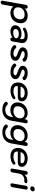

<svg xmlns="http://www.w3.org/2000/svg" viewBox="2267 -3046 1048 5682"><g transform="rotate(90 2791.0 -205.0)"><path d="M-30 257Q-30 250 -29 246L93 -447Q98 -472 115 -486Q132 -500 158 -500Q180 -500 193 -489Q206 -478 206 -459Q206 -451 205 -447L199 -412Q239 -457 294 -478.5Q349 -500 410 -500Q516 -500 576.5 -447Q637 -394 637 -300Q637 -209 597.5 -138.5Q558 -68 487 -29Q416 10 324 10Q266 10 217.5 -13Q169 -36 141 -76L83 246Q78 271 60.5 285Q43 299 17 299Q-5 299 -17.5 288Q-30 277 -30 257ZM523 -287Q523 -346 486 -378Q449 -410 379 -410Q317 -410 268.5 -384.5Q220 -359 193 -314Q166 -269 166 -211Q166 -150 207 -115Q248 -80 321 -80Q381 -80 426.5 -106Q472 -132 497.5 -179Q523 -226 523 -287Z M697 -128Q697 -183 728.5 -226Q760 -269 817.5 -293Q875 -317 950 -317Q998 -317 1038 -305Q1078 -293 1100 -271L1107 -309Q1109 -319 1109 -336Q1109 -376 1083 -394Q1057 -412 1001 -412Q914 -412 846 -374Q822 -362 806 -362Q791 -362 780 -373Q769 -384 769 -399Q769 -424 798 -442Q839 -469 896.5 -484.5Q954 -500 1014 -500Q1111 -500 1167.5 -456.5Q1224 -413 1224 -340Q1224 -325 1221 -308L1174 -40Q1170 -16 1152.5 -3Q1135 10 1109 10Q1087 10 1074.5 0Q1062 -10 1062 -28Q1062 -35 1063 -39L1067 -58Q994 10 879 10Q798 10 747.5 -28.5Q697 -67 697 -128ZM1082 -167Q1082 -200 1046.5 -219Q1011 -238 949 -238Q884 -238 846.5 -211.5Q809 -185 809 -139Q809 -106 836.5 -89Q864 -72 917 -72Q991 -72 1036.5 -98Q1082 -124 1082 -167Z M1292 -86Q1283 -98 1283 -111Q1283 -124 1291 -136Q1299 -148 1313 -156Q1328 -165 1341 -165Q1360 -165 1377 -146Q1406 -111 1445 -95.5Q1484 -80 1541 -80Q1583 -80 1608 -95Q1633 -110 1633 -135Q1633 -149 1623.5 -159Q1614 -169 1590 -180Q1566 -191 1519 -207Q1430 -237 1391 -270Q1352 -303 1352 -349Q1352 -418 1410 -459Q1468 -500 1566 -500Q1636 -500 1693.5 -478Q1751 -456 1771 -420Q1777 -408 1777 -398Q1777 -372 1749 -356Q1733 -348 1720 -348Q1697 -348 1677 -368Q1637 -411 1557 -411Q1515 -411 1490.5 -397Q1466 -383 1466 -359Q1466 -345 1475 -336Q1484 -327 1509 -316.5Q1534 -306 1592 -287Q1673 -260 1710 -225Q1747 -190 1747 -140Q1747 -69 1691.5 -30Q1636 9 1533 9Q1454 9 1390.5 -16.5Q1327 -42 1292 -86Z M1837 -86Q1828 -98 1828 -111Q1828 -124 1836 -136Q1844 -148 1858 -156Q1873 -165 1886 -165Q1905 -165 1922 -146Q1951 -111 1990 -95.5Q2029 -80 2086 -80Q2128 -80 2153 -95Q2178 -110 2178 -135Q2178 -149 2168.5 -159Q2159 -169 2135 -180Q2111 -191 2064 -207Q1975 -237 1936 -270Q1897 -303 1897 -349Q1897 -418 1955 -459Q2013 -500 2111 -500Q2181 -500 2238.5 -478Q2296 -456 2316 -420Q2322 -408 2322 -398Q2322 -372 2294 -356Q2278 -348 2265 -348Q2242 -348 2222 -368Q2182 -411 2102 -411Q2060 -411 2035.5 -397Q2011 -383 2011 -359Q2011 -345 2020 -336Q2029 -327 2054 -316.5Q2079 -306 2137 -287Q2218 -260 2255 -225Q2292 -190 2292 -140Q2292 -69 2236.5 -30Q2181 9 2078 9Q1999 9 1935.5 -16.5Q1872 -42 1837 -86Z M2391 -208Q2391 -292 2431 -358.5Q2471 -425 2542.5 -462.5Q2614 -500 2704 -500Q2775 -500 2831 -478Q2887 -456 2918.5 -416.5Q2950 -377 2950 -327Q2950 -272 2915.5 -240Q2881 -208 2823 -208H2499Q2497 -192 2497 -185Q2497 -79 2650 -79Q2693 -79 2729.5 -88.5Q2766 -98 2804 -120Q2837 -138 2851 -138Q2864 -138 2876 -125Q2887 -111 2887 -99Q2887 -80 2863 -59Q2827 -29 2764.5 -10Q2702 9 2636 9Q2521 9 2456 -49Q2391 -107 2391 -208ZM2803 -289Q2821 -289 2831.5 -299.5Q2842 -310 2842 -327Q2842 -366 2804 -389Q2766 -412 2701 -412Q2624 -412 2575 -380Q2526 -348 2515 -289Z M2970 166Q2962 157 2962 140Q2962 121 2976.5 104Q2991 87 3015 87Q3042 87 3065 112Q3108 163 3202 163Q3288 163 3341.5 116Q3395 69 3409 -16L3418 -74Q3374 -30 3323.5 -9Q3273 12 3210 12Q3105 12 3043 -44Q2981 -100 2981 -197Q2981 -282 3022.5 -351Q3064 -420 3135.5 -459.5Q3207 -499 3294 -499Q3414 -499 3478 -411L3485 -447Q3489 -471 3507 -485.5Q3525 -500 3550 -500Q3573 -500 3585.5 -488.5Q3598 -477 3598 -458Q3598 -451 3597 -447L3521 -16Q3499 109 3412.5 179.5Q3326 250 3194 250Q3119 250 3059 227.5Q2999 205 2970 166ZM3452 -281Q3452 -344 3411 -376.5Q3370 -409 3299 -409Q3237 -409 3191 -382Q3145 -355 3120 -308.5Q3095 -262 3095 -204Q3095 -141 3133 -110Q3171 -79 3239 -79Q3302 -79 3350.5 -106Q3399 -133 3425.5 -179Q3452 -225 3452 -281Z M3643 166Q3635 157 3635 140Q3635 121 3649.5 104Q3664 87 3688 87Q3715 87 3738 112Q3781 163 3875 163Q3961 163 4014.5 116Q4068 69 4082 -16L4091 -74Q4047 -30 3996.5 -9Q3946 12 3883 12Q3778 12 3716 -44Q3654 -100 3654 -197Q3654 -282 3695.5 -351Q3737 -420 3808.5 -459.5Q3880 -499 3967 -499Q4087 -499 4151 -411L4158 -447Q4162 -471 4180 -485.5Q4198 -500 4223 -500Q4246 -500 4258.5 -488.5Q4271 -477 4271 -458Q4271 -451 4270 -447L4194 -16Q4172 109 4085.5 179.5Q3999 250 3867 250Q3792 250 3732 227.5Q3672 205 3643 166ZM4125 -281Q4125 -344 4084 -376.5Q4043 -409 3972 -409Q3910 -409 3864 -382Q3818 -355 3793 -308.5Q3768 -262 3768 -204Q3768 -141 3806 -110Q3844 -79 3912 -79Q3975 -79 4023.5 -106Q4072 -133 4098.5 -179Q4125 -225 4125 -281Z M4328 -208Q4328 -292 4368 -358.5Q4408 -425 4479.5 -462.5Q4551 -500 4641 -500Q4712 -500 4768 -478Q4824 -456 4855.5 -416.5Q4887 -377 4887 -327Q4887 -272 4852.5 -240Q4818 -208 4760 -208H4436Q4434 -192 4434 -185Q4434 -79 4587 -79Q4630 -79 4666.5 -88.5Q4703 -98 4741 -120Q4774 -138 4788 -138Q4801 -138 4813 -125Q4824 -111 4824 -99Q4824 -80 4800 -59Q4764 -29 4701.5 -10Q4639 9 4573 9Q4458 9 4393 -49Q4328 -107 4328 -208ZM4740 -289Q4758 -289 4768.5 -299.5Q4779 -310 4779 -327Q4779 -366 4741 -389Q4703 -412 4638 -412Q4561 -412 4512 -380Q4463 -348 4452 -289Z M4938 -31Q4938 -39 4939 -43L5011 -447Q5015 -472 5031 -486Q5047 -500 5073 -500Q5095 -500 5107.5 -489.5Q5120 -479 5120 -459Q5120 -451 5119 -447L5112 -405Q5192 -490 5297 -490H5320Q5345 -490 5358.5 -480Q5372 -470 5372 -453Q5372 -448 5371 -445Q5367 -423 5349.5 -411.5Q5332 -400 5304 -400H5272Q5199 -400 5149 -355.5Q5099 -311 5085 -234L5051 -43Q5046 -19 5028.5 -4.5Q5011 10 4985 10Q4962 10 4950 -0.5Q4938 -11 4938 -31Z M5464 -631Q5464 -664 5489 -686.5Q5514 -709 5549 -709Q5577 -709 5594.5 -694Q5612 -679 5612 -655Q5612 -622 5587 -599.5Q5562 -577 5526 -577Q5498 -577 5481 -592Q5464 -607 5464 -631ZM5376 -32Q5376 -39 5377 -43L5448 -447Q5452 -473 5470 -486.5Q5488 -500 5513 -500Q5536 -500 5548.5 -488Q5561 -476 5561 -458Q5561 -451 5560 -447L5489 -43Q5484 -18 5466 -4Q5448 10 5423 10Q5400 10 5388 -1.5Q5376 -13 5376 -32Z"/></g></svg>

Font: Kodchasan SemiBold
Style: Italic
Weight: 600
Italic angle: -10°
Version: Version 1.000; ttfautohint (v1.6)